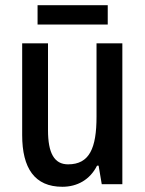

<svg xmlns="http://www.w3.org/2000/svg" viewBox="-20 -706 557 736"><path d="M393 -686H124V-612H393ZM449 -540H350V-259C350 -138 323 -76 241 -76C188 -76 164 -119 164 -207V-540H65V-188C65 -61 113 10 219 10C276 10 325 -17 352 -71H358L370 0H449Z"/></svg>

Font: Noto Sans Devanagari Condensed Medium
Style: Regular
Weight: 500
Width: 3
Designer: Jelle Bosma - Monotype Design Team
Foundry: Monotype Imaging Inc.
Version: Version 2.004